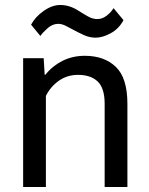

<svg xmlns="http://www.w3.org/2000/svg" viewBox="-20 -746 596 766"><path d="M72.3 0H163.1V-363.3Q181.6 -400.4 214.8 -423.8Q248 -447.3 291.5 -447.3Q342.3 -447.3 369.9 -420.7Q397.5 -394 397.5 -332.5V0H488.3V-331.5Q488.3 -435.1 442.1 -479.2Q396 -523.4 318.4 -523.4Q269.5 -523.4 229.2 -503.2Q189 -482.9 161.1 -447.8H158.2L154.3 -513.7H72.3ZM104 -647.5 141.1 -602.5Q149.9 -615.7 169.7 -633.3Q189.5 -650.9 212.4 -650.9Q226.6 -650.9 243.2 -642.6Q259.8 -634.3 276.4 -625Q291.5 -616.7 314.5 -606.2Q337.4 -595.7 361.3 -595.7Q389.2 -595.7 421.6 -613.3Q454.1 -630.9 472.7 -665.5L433.1 -713.4Q421.9 -695.8 404.8 -682.9Q387.7 -669.9 368.2 -669.9Q349.6 -669.9 330.6 -680.7Q311.5 -691.4 294.9 -702.1Q276.9 -713.9 258.5 -720Q240.2 -726.1 220.2 -726.1Q187.5 -726.1 153.8 -702.1Q120.1 -678.2 104 -647.5Z"/></svg>

Font: Roboto Flex
Style: Regular
Weight: 400
Designer: Berlow after Robertson
Foundry: Google
Version: Version 3.200;gftools[0.9.32]